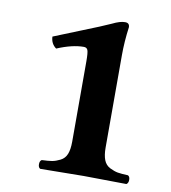

<svg xmlns="http://www.w3.org/2000/svg" viewBox="-72 -673 659 738"><g transform="rotate(10 257.0 -304.0)"><path d="M367.2 -122.1Q367.2 -92.3 374.5 -73.7Q381.8 -55.2 398.9 -46.6Q416 -38.1 429.9 -35.6Q443.8 -33.2 470.2 -32.2Q478 -28.3 478 -15.6Q478 -2.9 470.2 2Q306.2 0 303.2 0L133.8 2Q126 -2 126 -14.9Q126 -27.8 133.8 -32.2Q159.7 -33.2 173.8 -35.6Q188 -38.1 205.1 -46.6Q222.2 -55.2 229.5 -73.5Q236.8 -91.8 236.8 -122.1V-435.1Q236.8 -470.2 232.9 -479.5Q229 -488.8 217.8 -488.8Q172.9 -488.8 113.8 -463.9Q92.8 -479 91.8 -506.8Q120.6 -519 196.8 -549.1Q272.9 -579.1 308.1 -595.2Q338.9 -610.4 357.9 -609.9Q375 -609.9 375 -592.8Q367.2 -535.6 367.2 -482.9Z"/></g></svg>

Font: Linux Libertine
Style: Bold
Weight: 700
Designer: Philipp H. Poll
Foundry: Philipp H. Poll
Version: Version 5.0.3